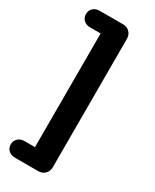

<svg xmlns="http://www.w3.org/2000/svg" viewBox="-224 -763 810 1002"><g transform="rotate(30 180.5 -262.5)"><path d="M59 180Q35 180 20 166Q5 152 5 130Q5 109 20 94.5Q35 80 59 80H122V-605H59Q35 -605 20 -619Q5 -633 5 -655Q5 -677 20 -691Q35 -705 59 -705H200Q224 -705 239.5 -689Q255 -673 255 -649V124Q255 148 239.5 164Q224 180 200 180Z"/></g></svg>

Font: Chiron GoRound TC SB
Style: Regular
Weight: 500
Designer: Ryoko NISHIZUKA 西塚涼子 (kana, bopomofo & ideographs); Paul D. Hunt (Latin, Greek & Cyrillic); Sandoll Communications 산돌커뮤니
Foundry: Adobe
Version: Version 1.000;hotconv 1.1.1;makeotfexe 2.6.0